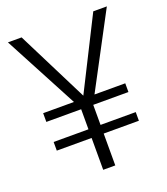

<svg xmlns="http://www.w3.org/2000/svg" viewBox="-132 -803 779 896"><g transform="rotate(-20 258.0 -355.5)"><path d="M257.3 -356.9 435.5 -710.9H502.9L308.1 -344.2H460.9V-300.8H286.1V-201.2H460.9V-158.2H286.1V0H226.1V-158.2H53.2V-201.2H226.1V-300.8H53.2V-344.2H206.1L11.7 -710.9H79.6Z"/></g></svg>

Font: Shabnam Thin FD
Style: Thin-FD
Weight: 100
Foundry: DejaVu fonts team - Redesigned by Saber Rastikerdar - Based on Vazir font
Version: Version 5.0.0